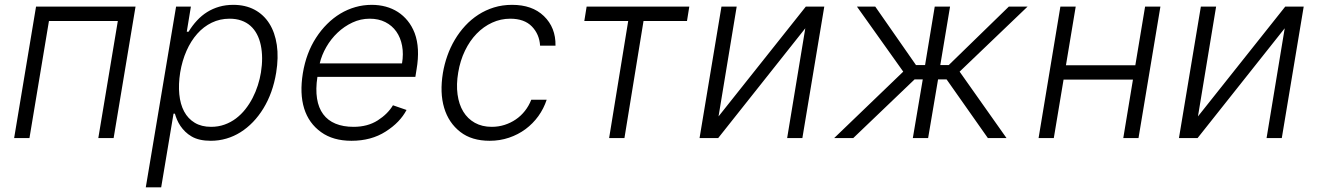

<svg xmlns="http://www.w3.org/2000/svg" viewBox="-20 -573 5470 797"><path d="M38.7 0 129.6 -545.5H542.6L451.7 0H388.1L469.1 -485.8H183.2L102.3 0Z M710.9 -545.5H772.4L755.3 -441.4H762.8Q778.4 -467 797.6 -487.7Q816.8 -508.5 839.8 -522.9Q862.9 -537.3 889.9 -545.1Q916.9 -552.9 948.2 -552.9Q998.6 -552.9 1036.6 -532.7Q1074.6 -512.4 1098 -475.3Q1121.4 -438.2 1129.1 -386.4Q1136.7 -334.5 1126.4 -271.3Q1112.6 -187.1 1073.5 -123.2Q1054 -91.3 1030 -66.4Q1006 -41.5 978.3 -24.1Q950.6 -6.7 919.6 2.3Q888.5 11.4 855.1 11.4Q806.1 11.4 775.6 -6.4Q760.3 -15.3 748.9 -26.5Q737.6 -37.6 729 -50.2Q720.5 -62.9 715 -75.8Q709.5 -88.8 706 -101.2H700.3L649.1 204.5H585.2ZM856.2 -46.5Q886.4 -46.5 912.1 -55.8Q937.9 -65 959.5 -81.3Q981.2 -97.7 998.4 -119.5Q1015.6 -141.3 1028.6 -166.4Q1041.5 -191.4 1050.2 -218.6Q1058.9 -245.7 1063.2 -272.4Q1073.2 -334.5 1062.5 -385.7Q1057.2 -410.9 1046.5 -431.1Q1035.9 -451.3 1019.7 -465.7Q1003.6 -480.1 981.9 -487.7Q960.2 -495.4 932.9 -495.4Q893.1 -495.4 859 -478.9Q824.9 -462.4 798.7 -432.7Q772.4 -403.1 754.3 -362.2Q736.2 -321.4 728 -272.4Q720.2 -223 724.3 -181.6Q728.3 -140.3 744.3 -110.3Q760.3 -80.3 788.4 -63.4Q816.4 -46.5 856.2 -46.5Z M1237.2 -269.5Q1251.1 -353.3 1291.9 -416.2Q1312.5 -448.2 1338.1 -473.5Q1363.6 -498.9 1392.9 -516.5Q1422.2 -534.1 1455.1 -543.5Q1487.9 -552.9 1523.1 -552.9Q1553.6 -552.9 1581.1 -545.5Q1608.7 -538 1631.6 -523.3Q1654.5 -508.5 1672.2 -486.7Q1690 -464.8 1701.3 -435.7Q1724.4 -373.6 1709.2 -285.2L1704.2 -253.9H1297.6Q1289.8 -202.8 1296 -163.9Q1302.2 -125 1321.6 -98.9Q1340.9 -72.8 1372.7 -59.7Q1404.5 -46.5 1447.8 -46.5Q1506 -46.5 1547.9 -73.2Q1589.5 -99.8 1611.2 -136L1667.6 -116.5Q1654.1 -90.9 1632.6 -68.5Q1611.2 -46.2 1581 -27Q1521.3 11.4 1438.9 11.4Q1362.6 11.4 1312.9 -24.5Q1261.7 -61.1 1242.5 -122.9Q1223.4 -184.7 1237.2 -269.5ZM1307.2 -309.7H1648.8Q1655.5 -349.1 1649.1 -383Q1642.8 -416.9 1625.2 -441.9Q1607.6 -467 1579.5 -481.2Q1551.5 -495.4 1514.6 -495.4Q1476.9 -495.4 1442.8 -479.4Q1408.7 -463.4 1381.2 -437.3Q1353.7 -411.2 1334.5 -377.8Q1315.3 -344.5 1307.2 -309.7Z M1818.5 -270.2Q1824.6 -306.5 1837 -341.6Q1849.4 -376.8 1868.1 -408.2Q1886.7 -439.6 1911.2 -466.1Q1935.7 -492.5 1965.6 -511.9Q1995.4 -531.2 2030.5 -542.1Q2065.7 -552.9 2105.5 -552.9Q2147.4 -552.9 2180 -541.5Q2212.7 -530.2 2237.6 -506.4Q2287.3 -458.5 2285.9 -383.5H2221.9Q2219.1 -430.8 2187.9 -463.1Q2156.6 -495.4 2098 -495.4Q2058.6 -495.4 2022.9 -479Q1987.2 -462.7 1958.6 -433.2Q1930 -403.8 1910.2 -362.7Q1890.3 -321.7 1882.1 -272.4Q1873.6 -222.7 1879.3 -181.1Q1884.9 -139.6 1903.1 -109.7Q1921.2 -79.9 1951.2 -63.2Q1981.2 -46.5 2021.3 -46.5Q2049 -46.5 2074.2 -54.5Q2099.4 -62.5 2120.9 -77.1Q2142.4 -91.6 2158.9 -112.6Q2175.4 -133.5 2185.4 -159.1H2249.3Q2237.2 -122.2 2214.7 -90.9Q2192.1 -59.7 2161.4 -36.9Q2130.7 -14.2 2092.9 -1.4Q2055 11.4 2012.8 11.4Q1938.2 11.4 1891 -25.2Q1842.3 -62.9 1823.7 -125.4Q1805 -187.9 1818.5 -270.2Z M2405.5 -485.8 2415.1 -545.5H2841.3L2831.7 -485.8H2651.3L2572.1 0H2508.5L2587.7 -485.8Z M2974.8 -545.5H3038L2962.7 -89.8L3324.9 -545.5H3401.6L3310.7 0H3247.5L3322.8 -455.6L2961.3 0H2883.9Z M3729.4 -275.6 3537.3 -545.5H3613.3L3782.3 -302.9H3820L3860.1 -545.5H3923.7L3883.2 -302.9H3918.3L4167.6 -545.5H4245.4L3963.4 -275.6L4158 0H4080.6L3909.4 -243.3H3873.9L3832.7 0H3769.2L3810.4 -243.3H3776.3L3522 0H3442.8Z M4381.7 -545.5H4445.3L4404.8 -302.2H4692.8L4733.3 -545.5H4796.9L4706 0H4642.8L4682.9 -242.5H4394.9L4354.4 0H4291.2Z M4964.8 -545.5H5028.1L4952.8 -89.8L5315 -545.5H5391.7L5300.8 0H5237.6L5312.9 -455.6L4951.3 0H4873.9Z"/></svg>

Font: Inter P Light
Style: Italic
Weight: 300
Italic angle: 9.39999°
Designer: Rasmus Andersson
Foundry: rsms
Version: Version 3.018;git-588b23468